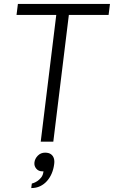

<svg xmlns="http://www.w3.org/2000/svg" viewBox="-20 -720 579 976"><path d="M187 0 266 -644H64L71 -700H539L532 -644H330L251 0ZM139 236Q139 236 139.5 230Q140 224 141 218.5Q142 213 142 213Q142 213 150 210.5Q158 208 169 201Q180 194 189.5 182Q199 170 201 151Q200 151 198 151Q196 151 195 151Q176 151 164.5 137.5Q153 124 155 106Q157 87 172 71.5Q187 56 209 56Q228 56 239 64Q250 72 254 85.5Q258 99 255 117Q252 140 243 161.5Q234 183 219 200Q204 217 184 226.5Q164 236 139 236Z"/></svg>

Font: Inclusive Sans Light
Style: Italic
Weight: 300
Italic angle: -7°
Designer: Olivia King
Foundry: Olivia King
Version: Version 2.004